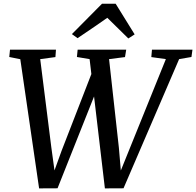

<svg xmlns="http://www.w3.org/2000/svg" viewBox="-20 -1011 1058 1036"><path d="M796.5 -703 800 -743H1018.5L1013 -703.5L946.5 -692L646.5 5L546 5.5L487.5 -490.5L290.5 5L191 5.5L89.5 -691.5L30 -703.5L34 -743H282L279 -703L197 -692L257 -215.5L274 -91.5L312 -196.5L473 -611.5L463.5 -692L395 -703.5L399 -743H661L654.5 -703L568.5 -692L621.5 -213.5L632 -91L875 -692ZM368 -827 530.5 -991H604L706.5 -825.5L672.5 -803.5Q596.5 -877.5 559 -915Q507 -878 398.5 -805Z"/></svg>

Font: Merriweather Text
Style: Italic
Weight: 400
Italic angle: -7.8°
Designer: Eben Sorkin
Foundry: Eben Sorkin
Version: Version 2.100